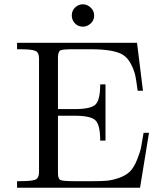

<svg xmlns="http://www.w3.org/2000/svg" viewBox="-20 -881 776 901"><path d="M60.1 0V-30.8H73.2Q130.4 -30.8 146.7 -38.3Q163.1 -45.9 163.1 -73.2V-606.9Q163.1 -634.8 146 -642.3Q128.9 -649.9 73.2 -649.9H60.1V-680.2H623L650.9 -455.1H626Q620.1 -500 615.5 -523.9Q610.8 -547.9 595.9 -577.9Q581.1 -607.9 558.1 -623Q517.1 -649.9 403.8 -649.9H321.8Q275.9 -649.9 264.4 -645Q252.9 -640.1 252 -613.8V-369.1H332Q407.2 -369.1 428.7 -391.1Q450.2 -413.1 450.2 -484.9H475.1V-221.2H450.2Q450.2 -294.4 428 -316.2Q405.8 -337.9 331.1 -337.9H252V-68.8Q252 -42 263.4 -36.4Q274.9 -30.8 325.2 -30.8H418Q457 -30.8 481.4 -33Q505.9 -35.2 537.4 -45.7Q568.8 -56.2 589.8 -76.2Q608.9 -95.2 623.5 -132.1Q638.2 -168.9 642.1 -189.9Q646 -210.9 653.8 -257.8H679.2L637.2 0ZM316.9 -808.1Q316.9 -831.1 332.5 -845.9Q348.1 -860.8 369.1 -860.8Q389.2 -860.8 405.5 -845.5Q421.9 -830.1 421.9 -807.9Q421.9 -785.6 405.5 -770.8Q389.2 -755.9 369.1 -755.9Q346.2 -755.9 331.5 -771.5Q316.9 -787.1 316.9 -808.1Z"/></svg>

Font: CMU Serif Upright Italic
Style: UprightItalic
Weight: 500
Version: Version 0.7.0